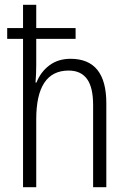

<svg xmlns="http://www.w3.org/2000/svg" viewBox="-20 -780 539 800"><path d="M131 -663H295V-618H131V-509Q131 -472 128 -436H132Q149 -480 185.5 -507.5Q222 -535 274 -535Q423 -535 423 -350V0H368V-342Q368 -416 342.5 -451Q317 -486 266 -486Q131 -486 131 -283V0H76V-618H10V-663H76V-760H131Z"/></svg>

Font: Noto Sans Display Light Narrow
Style: Regular
Weight: 300
Width: 4
Designer: Monotype Design team
Foundry: Monotype Imaging Inc.
Version: Version 1.000